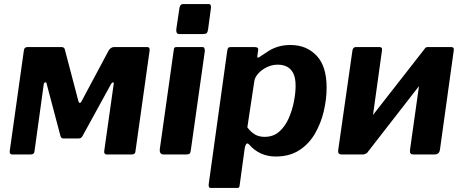

<svg xmlns="http://www.w3.org/2000/svg" viewBox="-20 -762 2287 947"><path d="M41 0Q26 0 28 -17L98 -515Q100 -530 117 -530H282Q298 -530 300 -517L367 -262Q369 -255 373.5 -254.5Q378 -254 382 -262L515 -511Q519 -519 526.5 -524.5Q534 -530 543 -530H705Q720 -530 718 -513L648 -15Q647 0 629 0H507Q492 0 494 -17L541 -349Q542 -356 537 -355.5Q532 -355 528 -348L387 -91Q380 -79 368 -79H293Q281 -79 278 -92L210 -349Q209 -357 203.5 -356Q198 -355 196 -348L150 -15Q149 0 130 0Z M921 -20Q919 -6 914 -3Q909 0 895 0H789Q776 0 771.5 -7Q767 -14 768 -25L837 -515Q838 -525 841 -527.5Q844 -530 852 -530H979Q986 -530 988.5 -523Q991 -516 990 -508ZM1006 -615Q1004 -602 998.5 -598Q993 -594 979 -594H864Q854 -594 851 -602Q848 -610 850 -621L865 -722Q868 -742 883 -742H1010Q1017 -742 1019.5 -735Q1022 -728 1020 -719Z M1019 165Q1012 165 1010 158Q1008 151 1010 142L1101 -513Q1103 -524 1106.5 -527Q1110 -530 1123 -530H1233Q1244 -530 1249.5 -527Q1255 -524 1253 -513L1249 -483Q1248 -477 1253.5 -478Q1259 -479 1266 -485Q1285 -498 1305.5 -511Q1326 -524 1352.5 -532Q1379 -540 1414 -540Q1491 -540 1541 -488Q1591 -436 1591 -330Q1591 -273 1577 -213.5Q1563 -154 1533.5 -103Q1504 -52 1456 -21Q1408 10 1340 10Q1299 10 1266 -5.5Q1233 -21 1210 -48Q1200 -59 1194.5 -51.5Q1189 -44 1187 -31L1162 152Q1161 161 1158.5 163Q1156 165 1148 165H1019ZM1285 -87Q1328 -87 1357 -112.5Q1386 -138 1403.5 -177.5Q1421 -217 1429.5 -260Q1438 -303 1438 -339Q1438 -378 1426.5 -400.5Q1415 -423 1395.5 -433Q1376 -443 1350 -443Q1321 -443 1295 -430Q1269 -417 1252.5 -398Q1236 -379 1234 -359L1200 -134Q1217 -111 1237 -99Q1257 -87 1285 -87Z M1864 -513 1796 -24Q1793 0 1766 0H1668Q1655 0 1651 -5Q1647 -10 1648 -21L1718 -511Q1720 -530 1736 -530H1851Q1867 -530 1864 -513ZM2218 -513 2150 -24Q2148 -11 2141 -5.5Q2134 0 2120 0H2022Q2009 0 2005 -5Q2001 -10 2002 -21L2071 -511Q2074 -530 2090 -530H2205Q2221 -530 2218 -513ZM2076 -523 2149 -469 1789 -6 1715 -61Z"/></svg>

Font: Libre Franklin
Style: Bold Italic
Weight: 700
Italic angle: -8°
Designer: Pablo Impallari, Rodrigo Fuenzalida, Nhung Nguyen
Foundry: Impallari Type
Version: Version 3.000